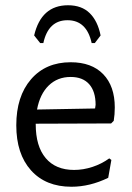

<svg xmlns="http://www.w3.org/2000/svg" viewBox="-20 -703 501 731"><path d="M116 -232V-230Q116 -146 154 -101Q192 -56 262 -56Q297 -56 332 -67.5Q367 -79 396 -100L404 -94L392 -26Q322 8 252 8Q154 8 98 -54.5Q42 -117 42 -226Q42 -336 98 -401Q154 -466 249 -466Q329 -466 373 -420.5Q417 -375 417 -294Q417 -267 413 -243L403 -233ZM121 -286 342 -290 344 -304Q344 -355 319.5 -382.5Q295 -410 249 -410Q199 -410 165.5 -377.5Q132 -345 121 -286ZM110 -568Q137 -683 239 -683Q291 -683 321.5 -653Q352 -623 363 -568L341 -539H329Q310 -626 237 -626Q164 -626 145 -539H133Z"/></svg>

Font: Alegreya Sans
Style: Regular
Weight: 400
Designer: Juan Pablo del Peral
Foundry: Huerta Tipografica
Version: Version 2.008; ttfautohint (v1.6)